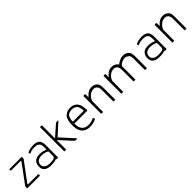

<svg xmlns="http://www.w3.org/2000/svg" viewBox="377 -2131 3625 3625"><g transform="rotate(-45 2189.5 -318.5)"><path d="M114 -47H373Q381 -47 380 -40V-11Q380 -3 373 -3H46Q37 -3 37 -11V-46Q37 -54 43 -63L320 -439Q332 -456 311 -457H61Q55 -457 54 -461V-492Q54 -499 61 -499H380Q387 -499 387 -493V-456Q387 -449 381 -441L104 -68Q88 -48 114 -47Z M780 -232Q723 -252 671 -252Q609 -252 571.5 -226Q534 -200 530 -148Q526 -109 550.5 -80Q575 -51 609.5 -42.5Q644 -34 677 -34Q741 -34 778 -44.5Q815 -55 815 -97V-204Q815 -220 780 -232ZM863 -99Q863 -48 837.5 -27Q812 -6 764 2Q716 10 661 10Q630 10 598.5 3.5Q567 -3 541 -19Q515 -35 499.5 -62.5Q484 -90 484 -137Q484 -187 505.5 -225Q527 -263 564.5 -280Q602 -297 653 -297Q692 -297 725 -291Q758 -285 804 -267Q814 -263 815 -272Q816 -337 810 -380Q805 -412 765 -441Q741 -457 678 -457Q638 -457 603 -449Q574 -442 552 -429Q541 -423 538 -433L531 -453Q529 -461 536 -466Q562 -483 604 -492Q654 -502 700 -502Q731 -502 757 -496Q783 -490 803 -478Q823 -466 835.5 -448Q848 -430 855.5 -402.5Q863 -375 863 -348ZM815 -136H863V-8Q863 0 856 0H820Q814 0 814 -8Z M1130 -273 1369 -10Q1378 0 1366 0H1323Q1312 0 1305 -7L1085 -246Q1076 -255 1076 -241V-7Q1076 0 1069 0H1033Q1026 0 1026 -8V-644Q1026 -652 1033 -652H1070Q1076 -652 1076 -645V-308Q1076 -297 1085 -307L1292 -490Q1301 -499 1315 -499H1354Q1366 -499 1357 -490L1130 -284Q1125 -279 1130 -273Z M1831 -291Q1824 -387 1793 -422Q1757 -462 1684 -462Q1634 -462 1599.5 -442.5Q1565 -423 1549 -375Q1541 -353 1537 -294Q1538 -285 1544 -285H1823Q1831 -285 1831 -291ZM1532 -232Q1534 -130 1576 -82Q1620 -31 1699 -31Q1736 -31 1767 -37Q1795 -41 1851 -67Q1856 -69 1858 -64L1871 -33Q1873 -26 1867 -23Q1821 -2 1786 6Q1745 15 1695 15Q1629 15 1581 -13Q1533 -41 1507 -97.5Q1481 -154 1481 -242Q1481 -385 1535 -446.5Q1589 -508 1684 -508Q1758 -508 1802.5 -474Q1847 -440 1867 -382Q1882 -317 1885 -255Q1886 -239 1870 -239H1538Q1532 -238 1532 -232Z M2021 -16V-286Q2024 -329 2076 -404Q2147 -490 2217 -497Q2274 -504 2311 -488Q2347 -472 2365.5 -451.5Q2384 -431 2391 -401Q2398 -371 2398 -317V-16Q2398 -10 2391 -10H2354Q2348 -10 2348 -16V-317Q2348 -369 2334 -397Q2320 -425 2288 -439.5Q2256 -454 2191 -436Q2137 -411 2099 -360Q2072 -322 2070 -288L2071 -16Q2072 -10 2065 -10H2027Q2021 -10 2021 -16ZM2072 -135H2021V-481Q2021 -489 2029 -489H2067Q2072 -489 2072 -482Z M2558 -16V-286Q2561 -329 2613 -404Q2684 -490 2754 -497Q2811 -504 2848 -488Q2884 -472 2902.5 -451.5Q2921 -431 2928 -400.5Q2935 -370 2935 -317V-16Q2935 -10 2928 -10H2891Q2885 -10 2885 -16V-317Q2885 -369 2871 -397Q2857 -425 2825 -439.5Q2793 -454 2728 -436Q2674 -411 2636 -360Q2609 -322 2607 -288L2608 -16Q2609 -10 2602 -10H2564Q2558 -10 2558 -16ZM2609 -135H2558V-481Q2558 -489 2566 -489H2604Q2609 -489 2609 -482ZM2895 -411Q2989 -491 3060 -497Q3116 -504 3154 -488Q3190 -472 3208 -451.5Q3226 -431 3233.5 -401Q3241 -371 3241 -317V-16Q3241 -10 3234 -10H3196Q3190 -10 3190 -16V-317Q3190 -369 3174.5 -394.5Q3159 -420 3121 -436Q3083 -452 3039 -439Q2968 -418 2937 -373Q2927 -358 2923 -347Z M3676 -232Q3619 -252 3567 -252Q3505 -252 3467.5 -226Q3430 -200 3426 -148Q3422 -109 3446.5 -80Q3471 -51 3505.5 -42.5Q3540 -34 3573 -34Q3637 -34 3674 -44.5Q3711 -55 3711 -97V-204Q3711 -220 3676 -232ZM3759 -99Q3759 -48 3733.5 -27Q3708 -6 3660 2Q3612 10 3557 10Q3526 10 3494.5 3.5Q3463 -3 3437 -19Q3411 -35 3395.5 -62.5Q3380 -90 3380 -137Q3380 -187 3401.5 -225Q3423 -263 3460.5 -280Q3498 -297 3549 -297Q3588 -297 3621 -291Q3654 -285 3700 -267Q3710 -263 3711 -272Q3712 -337 3706 -380Q3701 -412 3661 -441Q3637 -457 3574 -457Q3534 -457 3499 -449Q3470 -442 3448 -429Q3437 -423 3434 -433L3427 -453Q3425 -461 3432 -466Q3458 -483 3500 -492Q3550 -502 3596 -502Q3627 -502 3653 -496Q3679 -490 3699 -478Q3719 -466 3731.5 -448Q3744 -430 3751.5 -402.5Q3759 -375 3759 -348ZM3711 -136H3759V-8Q3759 0 3752 0H3716Q3710 0 3710 -8Z M3922 -16V-286Q3925 -329 3977 -404Q4048 -490 4118 -497Q4175 -504 4212 -488Q4248 -472 4266.5 -451.5Q4285 -431 4292 -401Q4299 -371 4299 -317V-16Q4299 -10 4292 -10H4255Q4249 -10 4249 -16V-317Q4249 -369 4235 -397Q4221 -425 4189 -439.5Q4157 -454 4092 -436Q4038 -411 4000 -360Q3973 -322 3971 -288L3972 -16Q3973 -10 3966 -10H3928Q3922 -10 3922 -16ZM3973 -135H3922V-481Q3922 -489 3930 -489H3968Q3973 -489 3973 -482Z"/></g></svg>

Font: Vivano Light
Style: Regular
Weight: 300
Designer: Joe Prince, Josias Burgherr
Version: Version 2.064;September 19, 2022;FontCreator 14.0.0.2877 64-